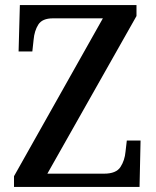

<svg xmlns="http://www.w3.org/2000/svg" viewBox="-20 -734 612 754"><path d="M35 0V-42L384 -662H188Q146 -662 130.5 -637.5Q115 -613 112 -578L107 -532H53L58 -714H516V-671L166 -52H389Q436 -52 453 -78Q470 -104 473 -139L478 -182H532L528 0Z"/></svg>

Font: Noto Serif Tamil SemiCondensed Medium
Style: Italic
Weight: 500
Width: 4
Italic angle: -12°
Designer: Indian Type Foundry, Tom Grace, and the Monotype Design Team
Foundry: Monotype Imaging Inc.
Version: Version 2.003; ttfautohint (v1.8.4.7-5d5b)